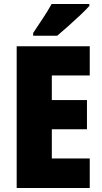

<svg xmlns="http://www.w3.org/2000/svg" viewBox="-20 -947 515 967"><path d="M432 0H64V-714H432V-567H241V-443H418V-296H241V-149H432ZM430 -917Q414 -899 385.5 -872Q357 -845 325.5 -817Q294 -789 268 -767H147V-781Q171 -817 196.5 -855.5Q222 -894 240 -927H430Z"/></svg>

Font: Noto Sans Malayalam Condensed Black
Style: Regular
Weight: 900
Width: 3
Designer: Jelle Bosma - Monotype Design Team
Foundry: Monotype Imaging Inc.
Version: Version 2.104; ttfautohint (v1.8.4.7-5d5b)